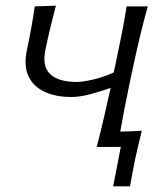

<svg xmlns="http://www.w3.org/2000/svg" viewBox="-20 -518 580 677"><path d="M321 0Q334 -49.5 346.8 -104.8Q359.5 -160 370 -208Q338.5 -197 300.8 -186.5Q263 -176 231 -176Q177 -176 137.5 -194.2Q98 -212.5 80.5 -249.2Q63 -286 75 -342Q83.5 -382 90.2 -419.2Q97 -456.5 102.5 -495.5L177 -498Q167 -460 158 -422.5Q149 -385 140.5 -344.5Q127.5 -284.5 156.8 -256.8Q186 -229 250.5 -229Q270.5 -229 307 -237.2Q343.5 -245.5 381 -262.5L385 -280.5Q398 -342 408 -392.2Q418 -442.5 426.5 -495.5H501Q485.5 -440 473 -387.2Q460.5 -334.5 446.5 -269L436 -219.5Q426.5 -174 418.8 -134Q411 -94 404 -54Q423 -54.5 442 -55Q461 -55.5 480 -57Q473.5 -30.5 467.5 -5.2Q461.5 20 456 45.5Q446.5 93 438.5 139H379L406 0Z"/></svg>

Font: Commissioner Flair Light
Style: Italic
Weight: 300
Italic angle: -12°
Designer: Kostas Bartsokas
Foundry: Kostas Bartsokas
Version: Version 1.000; ttfautohint (v1.8.3)